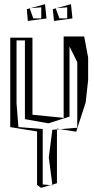

<svg xmlns="http://www.w3.org/2000/svg" viewBox="-20 -889 451 917"><path d="M176 8 221 -5 185 -8H184V-273L68 -282L59 -395V-696H99V-320L211 -300L312 -332V-667L349 -592V-279L267 -272L344 -260L350 -279L352 -280L350 -279L389 -399L401 -507V-614L382 -715H284V-325L276 -327L135 -341V-709H29V-282L157 -261V-6ZM213 -137 230 -7 252 -14V-271L230 -269ZM252 -275 267 -272 252 -271ZM231 -4 221 -5 230 -7ZM108 -845 113 -789 202 -801 195 -869 126 -850 177 -854V-801H139L122 -849ZM121 -850H126L122 -849ZM232 -845 238 -789 326 -801 319 -869 250 -850 301 -854V-801H264L246 -849ZM246 -850H250L246 -849Z"/></svg>

Font: Quebrada
Style: Regular
Weight: 400
Designer: deFharo
Foundry: deFharo
Version: Version 1.034 2012